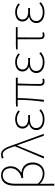

<svg xmlns="http://www.w3.org/2000/svg" viewBox="1268 -2114 1044 3620"><g transform="rotate(-90 1790.0 -304.0)"><path d="M136 -548C136 -700 199 -775 296 -775C367 -775 429 -725 429 -624C429 -546 374 -449 238 -419L248 -386C269 -391 291 -393 311 -393C438 -393 499 -315 499 -208C499 -93 425 -20 333 -20C267 -20 195 -41 136 -115ZM100 198H136C136 103 136 18 134 -75C189 -12 262 13 334 13C444 13 537 -75 537 -207C537 -326 471 -409 348 -422V-427C422 -473 465 -541 465 -626C465 -746 384 -806 294 -806C164 -806 100 -704 100 -562Z M648 7 857 -502H861L1041 0H1077L868 -574C819 -722 779 -806 688 -806C655 -806 628 -799 610 -790L624 -757C639 -766 659 -775 685 -775C758 -775 791 -705 834 -574L843 -546L612 0Z M1351 13C1430 13 1480 -7 1540 -56L1520 -84C1464 -37 1420 -20 1355 -20C1251 -20 1185 -67 1185 -143C1185 -217 1243 -262 1354 -262C1379 -262 1399 -262 1430 -259V-296C1403 -294 1390 -294 1370 -294C1258 -294 1214 -341 1214 -403C1214 -474 1278 -507 1355 -507C1410 -507 1454 -487 1500 -452L1518 -480C1472 -516 1421 -540 1357 -540C1257 -540 1176 -494 1176 -405C1176 -350 1207 -304 1262 -282V-277C1204 -262 1147 -220 1147 -141C1147 -51 1224 13 1351 13Z M1591 -492H1718C1718 -329 1703 -154 1681 0L1718 2C1732 -152 1751 -327 1751 -492H1990C1988 -355 1982 -153 1982 -81C1982 -14 2009 13 2065 13C2088 13 2103 9 2118 4L2112 -26C2089 -22 2076 -20 2067 -20C2032 -20 2016 -37 2016 -75C2016 -146 2018 -351 2025 -492H2136V-527H1663L1591 -522Z M2427 13C2506 13 2556 -7 2616 -56L2596 -84C2540 -37 2496 -20 2431 -20C2327 -20 2261 -67 2261 -143C2261 -217 2319 -262 2430 -262C2455 -262 2475 -262 2506 -259V-296C2479 -294 2466 -294 2446 -294C2334 -294 2290 -341 2290 -403C2290 -474 2354 -507 2431 -507C2486 -507 2530 -487 2576 -452L2594 -480C2548 -516 2497 -540 2433 -540C2333 -540 2252 -494 2252 -405C2252 -350 2283 -304 2338 -282V-277C2280 -262 2223 -220 2223 -141C2223 -51 2300 13 2427 13Z M2667 -522V-494H2860V-81C2860 -14 2880 13 2936 13C2959 13 2981 7 2992 2L2985 -28C2972 -24 2955 -20 2939 -20C2906 -20 2893 -37 2893 -75C2893 -215 2893 -353 2895 -494H3089V-527H2739Z M3369 13C3448 13 3498 -7 3558 -56L3538 -84C3482 -37 3438 -20 3373 -20C3269 -20 3203 -67 3203 -143C3203 -217 3261 -262 3372 -262C3397 -262 3417 -262 3448 -259V-296C3421 -294 3408 -294 3388 -294C3276 -294 3232 -341 3232 -403C3232 -474 3296 -507 3373 -507C3428 -507 3472 -487 3518 -452L3536 -480C3490 -516 3439 -540 3375 -540C3275 -540 3194 -494 3194 -405C3194 -350 3225 -304 3280 -282V-277C3222 -262 3165 -220 3165 -141C3165 -51 3242 13 3369 13Z"/></g></svg>

Font: Kinto Sans Thin
Style: Regular
Weight: 100
Designer: Authors: Ryoko NISHIZUKA  (kana & ideographs); Paul D. Hunt (Latin, Greek & Cyrillic); Wenlong ZHANG  (bopomofo); Sandol
Foundry: Adobe Systems Incorporated, ookami Inc.
Version: Version 0.001